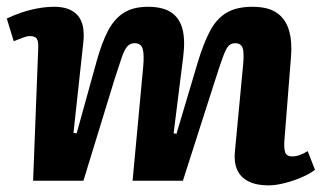

<svg xmlns="http://www.w3.org/2000/svg" viewBox="-21 -546 975 580"><path d="M411.5 -343.5Q415 -381.5 410 -398.5Q405 -415.5 385.5 -415.5Q372.5 -415.5 363.8 -406Q355 -396.5 347 -373.2Q339 -350 326 -309.5L231 0H79L94.5 -400.5Q95.5 -421.5 90 -429.2Q84.5 -437 69.5 -437Q60.5 -437 48 -432.2Q35.5 -427.5 20.5 -421.5L-0.5 -490Q19 -499.5 43 -507.8Q67 -516 93 -520.8Q119 -525.5 143.5 -525.5Q191.5 -525.5 214.3 -498.8Q237 -472 230.5 -416L201 -145L210.5 -143L271.5 -363Q286.5 -417 305.3 -453Q324 -489 352.8 -507.3Q381.5 -525.5 426.5 -525.5Q469.5 -525.5 495 -509.3Q520.5 -493 529.8 -459.8Q539 -426.5 532.5 -375L503.5 -143.5L512 -141.5L576.5 -358Q594 -416 613.8 -453Q633.5 -490 663.8 -507.8Q694 -525.5 741.5 -525.5Q789 -525.5 815.5 -507Q842 -488.5 852 -454.3Q862 -420 858 -373.5L838 -120Q836.5 -97 840.8 -85.3Q845 -73.5 862 -73.5Q873 -73.5 884.8 -77.8Q896.5 -82 908.5 -89.5L930.5 -33Q914 -20.5 888.8 -9.7Q863.5 1 837.3 7.5Q811 14 790 14Q754 14 730.3 2.2Q706.5 -9.5 696 -32Q685.5 -54.5 688.5 -87L713.5 -351Q717 -389 711.5 -402.2Q706 -415.5 689.5 -415.5Q677.5 -415.5 669.8 -407.7Q662 -400 652.8 -375Q643.5 -350 627 -298L531.5 0H379.5Z"/></svg>

Font: Literata
Style: Italic
Weight: 400
Italic angle: -2°
Designer: Latin by Veronika Burian and Jose Scaglione. Greek by Irene Vlachou. Cyrillic by Vera Evstafieva
Foundry: TypeTogether
Version: Version 3.103;gftools[0.9.29]